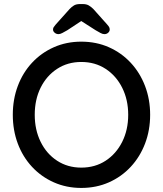

<svg xmlns="http://www.w3.org/2000/svg" viewBox="-20 -915 801 945"><path d="M719 -350Q719 -274 694 -208.5Q669 -143 623.5 -94Q578 -45 516 -17.5Q454 10 380 10Q307 10 245 -17.5Q183 -45 137.5 -94Q92 -143 67.5 -208.5Q43 -274 43 -350Q43 -426 67.5 -491.5Q92 -557 137.5 -606Q183 -655 245 -682.5Q307 -710 380 -710Q454 -710 516 -682.5Q578 -655 623.5 -606Q669 -557 694 -491.5Q719 -426 719 -350ZM611 -350Q611 -424 581.5 -483Q552 -542 500 -576Q448 -610 380 -610Q313 -610 261 -576Q209 -542 180 -483.5Q151 -425 151 -350Q151 -276 180 -217Q209 -158 261 -124Q313 -90 380 -90Q448 -90 500 -124Q552 -158 581.5 -217Q611 -276 611 -350ZM396 -822 311 -766Q297 -758 286.5 -752.5Q276 -747 268 -747Q257 -747 249 -754Q241 -761 241 -769Q241 -776 244 -781Q247 -786 254 -794L322 -870Q333 -882 344.5 -888.5Q356 -895 373 -895H388Q405 -895 416.5 -888.5Q428 -882 440 -870L507 -795Q515 -786 517.5 -781Q520 -776 520 -769Q520 -761 512.5 -754Q505 -747 494 -747Q485 -747 475 -752.5Q465 -758 451 -766L365 -821Z"/></svg>

Font: Quicksand SemiBold
Style: Regular
Weight: 600
Designer: Andrew Paglinawan
Foundry: Andrew Paglinawan
Version: Version 3.006